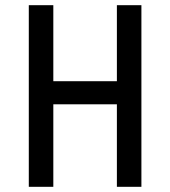

<svg xmlns="http://www.w3.org/2000/svg" viewBox="-20 -720 656 740"><path d="M91 0V-700H185.5V-407H430.5V-700H525V0H430.5V-318H185.5V0Z"/></svg>

Font: Overpass Mono Medium
Style: Regular
Weight: 500
Monospace: yes
Designer: Delve Withrington, Dave Bailey
Foundry: Delve Fonts LLC
Version: Version 4.000